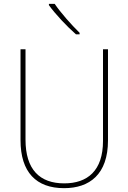

<svg xmlns="http://www.w3.org/2000/svg" viewBox="-20 -971 669 1001"><path d="M265 -951H235V-944C269 -897 328 -834 376 -792H395V-800C352 -842 297 -904 265 -951ZM543 -239V-714H517V-236C517 -81 436 -15 315 -15C187 -15 113 -87 113 -243V-714H87V-240C87 -73 169 10 314 10C447 10 543 -62 543 -239Z"/></svg>

Font: Noto Sans Devanagari SemiCondensed Thin
Style: Regular
Weight: 100
Width: 4
Designer: Jelle Bosma - Monotype Design Team
Foundry: Monotype Imaging Inc.
Version: Version 2.004